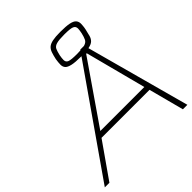

<svg xmlns="http://www.w3.org/2000/svg" viewBox="-232 -1000 1151 1151"><g transform="rotate(-45 344.0 -424.0)"><path d="M-6 0 474 -688H507L694 0H656L597 -224H190L33 0ZM214 -258H587L486 -645H481ZM448 -655Q399 -655 372.5 -661Q346 -667 336 -678.5Q326 -690 326 -708Q326 -714 327 -727.5Q328 -741 330 -751Q336 -779 342.5 -797.5Q349 -816 361.5 -827Q374 -838 398.5 -843Q423 -848 464 -848Q513 -848 539.5 -842.5Q566 -837 576.5 -825Q587 -813 587 -795Q587 -791 586 -778Q585 -765 582 -751Q576 -724 571 -706Q566 -688 554 -676.5Q542 -665 517 -660Q492 -655 448 -655ZM442 -683Q488 -683 508 -689Q528 -695 535.5 -710Q543 -725 549 -751Q551 -762 552.5 -771Q554 -780 554 -787Q554 -806 537 -813Q520 -820 470 -820Q425 -820 404 -814Q383 -808 376 -793Q369 -778 363 -751Q361 -741 360 -731.5Q359 -722 359 -715Q359 -696 375.5 -689.5Q392 -683 442 -683Z"/></g></svg>

Font: Saira Expanded Thin
Style: Italic
Weight: 250
Width: 7
Italic angle: -12°
Designer: Hector Gatti with collaboration of the Omnibus-Type team
Foundry: Omnibus-Type
Version: Version 1.101